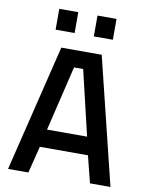

<svg xmlns="http://www.w3.org/2000/svg" viewBox="-97 -965 792 1034"><g transform="rotate(10 299.5 -448.5)"><path d="M455 -783V-897H351V-783ZM246 -783V-897H142V-783ZM325 -600 409 -245H190L275 -600ZM131 0 168 -147H431L468 0H580L410 -693H189L20 0Z"/></g></svg>

Font: RazerF5 SemiBold
Style: Regular
Weight: 600
Foundry: Razer Inc.
Version: Version 2